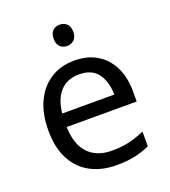

<svg xmlns="http://www.w3.org/2000/svg" viewBox="-136 -837 837 946"><g transform="rotate(-20 282.0 -363.5)"><path d="M292 -546Q361 -546 410.5 -516Q460 -486 486.5 -431.5Q513 -377 513 -304V-251H146Q148 -160 192.5 -112.5Q237 -65 317 -65Q368 -65 407.5 -74.5Q447 -84 489 -102V-25Q448 -7 408 1.5Q368 10 313 10Q237 10 178.5 -21Q120 -52 87.5 -113.5Q55 -175 55 -264Q55 -352 84.5 -415Q114 -478 167.5 -512Q221 -546 292 -546ZM291 -474Q228 -474 191.5 -433.5Q155 -393 148 -321H421Q420 -389 389 -431.5Q358 -474 291 -474ZM286 -737Q306 -737 321.5 -723.5Q337 -710 337 -681Q337 -653 321.5 -639Q306 -625 286 -625Q264 -625 249 -639Q234 -653 234 -681Q234 -710 249 -723.5Q264 -737 286 -737Z"/></g></svg>

Font: Noto Sans Tirhuta
Style: Regular
Weight: 400
Designer: Monotype Design Team
Foundry: Monotype Imaging Inc.
Version: Version 2.003; ttfautohint (v1.8.4.7-5d5b)